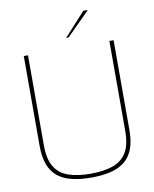

<svg xmlns="http://www.w3.org/2000/svg" viewBox="-99 -998 866 1078"><g transform="rotate(-10 334.0 -459.0)"><path d="M334 6Q272 6 224 -5.5Q176 -17 143.5 -43Q111 -69 94.5 -112.5Q78 -156 78 -220V-732H102V-220Q102 -139 129.5 -95Q157 -51 209 -33.5Q261 -16 334 -16Q407 -16 459 -33.5Q511 -51 538.5 -95Q566 -139 566 -220V-732H590V-220Q590 -156 573.5 -112.5Q557 -69 524.5 -43Q492 -17 444 -5.5Q396 6 334 6ZM330 -791 451 -924H477L344 -791Z"/></g></svg>

Font: Exo Thin Thin
Style: Regular
Weight: 250
Version: Version 2.000